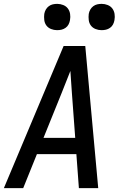

<svg xmlns="http://www.w3.org/2000/svg" viewBox="-20 -973 640 993"><path d="M0 0 309 -735H421L488 0H388L375 -176H171L100 0ZM205 -260H369L352 -490Q350 -519 348 -548Q346 -577 344 -606Q332 -577 321 -548Q310 -519 298 -490ZM505 -817Q489 -817 474 -823Q459 -829 450 -841Q441 -853 439 -869Q437 -885 439 -901Q441 -913 447 -923.5Q453 -934 462.5 -941Q472 -948 483 -950.5Q494 -953 506 -953Q522 -953 537 -947Q552 -941 561 -929Q570 -917 572.5 -901Q575 -885 572 -869Q570 -857 564.5 -846.5Q559 -836 549 -829Q539 -822 528 -819.5Q517 -817 505 -817ZM275 -817Q259 -817 244 -823Q229 -829 220 -841Q211 -853 209 -869Q207 -885 209 -901Q211 -913 217 -923.5Q223 -934 232.5 -941Q242 -948 253 -950.5Q264 -953 276 -953Q292 -953 307 -947Q322 -941 331 -929Q340 -917 342.5 -901Q345 -885 342 -869Q340 -857 334.5 -846.5Q329 -836 319 -829Q309 -822 298 -819.5Q287 -817 275 -817Z"/></svg>

Font: Iosevka Medium Extended
Style: Italic
Weight: 500
Width: 7
Italic angle: -9°
Monospace: yes
Designer: Belleve Invis
Foundry: Belleve Invis
Version: Version 32.5.0; ttfautohint (v1.8.4)